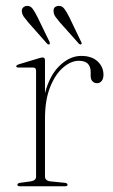

<svg xmlns="http://www.w3.org/2000/svg" viewBox="-20 -648 394 668"><path d="M136.5 -438.5V-324Q153 -387 188.2 -420.2Q223.5 -453.5 262.5 -453.5Q299 -453.5 319.5 -434.5Q340 -415.5 340 -387.5Q340 -374.5 333.8 -366.5Q327.5 -358.5 318 -358.5Q308.5 -358.5 302 -364.8Q295.5 -371 295.5 -384V-397Q295.5 -436.5 254.5 -436.5Q227 -436.5 199.8 -413.2Q172.5 -390 154.5 -345.2Q136.5 -300.5 136.5 -234.5V-34.5Q136.5 -19 155.5 -17L205 -12Q215 -11 215 -5Q215 0 206.5 0H48.5Q40.5 0 40.5 -5.5Q40.5 -10.5 50.5 -12L86.5 -17Q105.5 -19.5 105.5 -34V-402Q105.5 -413 95 -413H44.5Q36.5 -413 36.5 -417.5Q36.5 -421 44.5 -424L112.5 -444.5Q123 -448 128.5 -448Q136.5 -448 136.5 -438.5ZM221 -588.5 262 -503Q266 -496.5 262.5 -494Q259 -491.5 254 -496.5L188 -570.5Q179.5 -580.5 173.2 -589.2Q167 -598 166.5 -607.5Q164.5 -626 184 -627.5Q196 -628 204 -617.2Q212 -606.5 221 -588.5ZM110.5 -588.5 152 -503Q155 -496.5 152 -494Q148.5 -491.5 143.5 -496.5L78 -570.5Q69.5 -580.5 63.2 -589.2Q57 -598 56 -607.5Q55 -616 60.2 -621.5Q65.5 -627 74 -627.5Q86 -628 93.8 -617.2Q101.5 -606.5 110.5 -588.5Z"/></svg>

Font: Fraunces 72pt Thin
Style: Regular
Weight: 100
Version: Version 1.000;[b76b70a41]